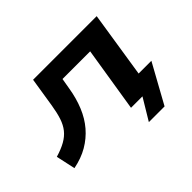

<svg xmlns="http://www.w3.org/2000/svg" viewBox="-131 -726 1080 1080"><g transform="rotate(-45 409.0 -186.5)"><path d="M515 128 592 0H511L528 -106H769L640 128ZM36 15 11 -100Q58 -114 90 -132Q122 -150 142.5 -175.5Q163 -201 175 -237.5Q187 -274 195 -324L223 -501H729L651 0H501L563 -387H343L332 -323Q321 -255 297.5 -198Q274 -141 237.5 -98.5Q201 -56 151.5 -27Q102 2 36 15Z"/></g></svg>

Font: Nunito Sans 7pt Expanded
Style: Bold Italic
Weight: 700
Width: 7
Italic angle: -9°
Designer: Vernon Adams
Foundry: Vernon Adams
Version: Version 3.101;gftools[0.9.27]